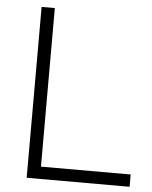

<svg xmlns="http://www.w3.org/2000/svg" viewBox="-53 -781 652 825"><g transform="rotate(5 273.5 -368.5)"><path d="M93 0V-737H150V-53H537V0Z"/></g></svg>

Font: Tomorrow Light
Style: Regular
Weight: 300
Designer: Tony de Marco, Monica Rizzolli
Foundry: Just in Type
Version: Version 2.002